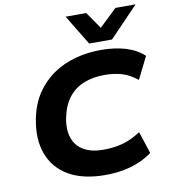

<svg xmlns="http://www.w3.org/2000/svg" viewBox="-100 -1029 999 1126"><g transform="rotate(-10 399.5 -466.5)"><path d="M437 11Q304 11 219 -38.5Q134 -88 101 -178Q68 -268 92 -387Q109 -472 150.5 -533.5Q192 -595 251 -635.5Q310 -676 383 -696Q456 -716 537 -716Q618 -716 683 -696.5Q748 -677 792 -636L726 -504Q682 -540 635.5 -554Q589 -568 531 -568Q465 -568 410.5 -547Q356 -526 319.5 -480.5Q283 -435 268 -364Q253 -291 271 -240Q289 -189 335 -163Q381 -137 452 -137Q512 -137 564.5 -151Q617 -165 674 -202L717 -71Q681 -44 636.5 -25.5Q592 -7 541.5 2Q491 11 437 11ZM476 -765 367 -944H490L559 -844L664 -944H784L612 -765Z"/></g></svg>

Font: Nunito Sans 7pt SemiExpanded ExtraBold
Style: Italic
Weight: 800
Width: 6
Italic angle: -9°
Designer: Vernon Adams
Foundry: Vernon Adams
Version: Version 3.101;gftools[0.9.27]